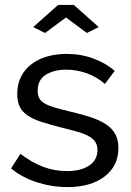

<svg xmlns="http://www.w3.org/2000/svg" viewBox="-20 -750 534 780"><path d="M115 -640 216 -730H280L381 -640L333 -616L248 -679L163 -616ZM254 10Q191 10 130 -9.5Q69 -29 25 -66L63 -125Q109 -90 155 -72.5Q201 -55 252 -55Q309 -55 342.5 -77.5Q376 -100 376 -141Q376 -160 367 -173.5Q358 -187 340 -197Q322 -207 294 -215Q266 -223 229 -232Q182 -244 148 -255Q114 -266 92 -281Q70 -296 60 -317Q50 -338 50 -369Q50 -408 65.5 -438.5Q81 -469 108 -489.5Q135 -510 171.5 -520.5Q208 -531 250 -531Q309 -531 360 -512Q411 -493 446 -462L406 -409Q373 -438 332 -452.5Q291 -467 248 -467Q200 -467 166.5 -446.5Q133 -426 133 -381Q133 -363 139.5 -351Q146 -339 161 -330Q176 -321 199.5 -314Q223 -307 256 -299Q308 -287 346.5 -274.5Q385 -262 410.5 -245Q436 -228 448.5 -205Q461 -182 461 -149Q461 -76 405 -33Q349 10 254 10Z"/></svg>

Font: PTCRaleway Medium
Style: Regular
Weight: 500
Designer: Matt McInerney, Pablo Impallari, Rodrigo Fuenzalida
Foundry: Matt McInerney, Pablo Impallari, Rodrigo Fuenzalida
Version: Version 3.000g; ttfautohint (v1.5) -l 8 -r 28 -G 28 -x 14 -D